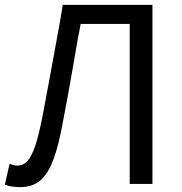

<svg xmlns="http://www.w3.org/2000/svg" viewBox="-20 -753 744 786"><path d="M0 3 19 -82Q38 -75 51 -75Q75 -75 92 -93.5Q109 -112 123.5 -154Q138 -196 153 -272Q171 -364 225 -661L237 -733H604V0H511V-655H310Q305 -623 300 -602L275 -458Q257 -354 239 -262Q221 -159 198.5 -99.5Q176 -40 144 -13.5Q112 13 63 13Q25 13 0 3Z"/></svg>

Font: Merged Yaku Han JP
Style: Regular
Weight: 400
Designer: Ryoko NISHIZUKA 西塚涼子 (kana, bopomofo & ideographs); Paul D. Hunt (Latin, Greek & Cyrillic); Sandoll Communications 산돌커뮤니
Foundry: Adobe
Version: Version 2.004